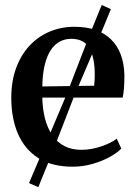

<svg xmlns="http://www.w3.org/2000/svg" viewBox="-20 -661 548 774"><path d="M273 11Q189 11 134.2 -24Q79.5 -59 52.5 -121.5Q25.5 -184 25.5 -267Q25.5 -333.5 44.8 -386.2Q64 -439 98.5 -476.2Q133 -513.5 179.5 -533.2Q226 -553 280.5 -553Q375 -553 427 -502.8Q479 -452.5 481.5 -358.5Q481.5 -327 479.8 -305Q478 -283 474.5 -267.5H150.5Q151.5 -220.5 161.8 -181.8Q172 -143 191.5 -115Q211 -87 240 -72Q269 -57 308 -57Q347.5 -57 388 -70.8Q428.5 -84.5 450.5 -102L469 -62Q452 -44.5 421.5 -27.8Q391 -11 352.2 0Q313.5 11 273 11ZM150.5 -312.5 359.5 -315.5Q361 -326.5 361.5 -338.8Q362 -351 362 -362Q362 -427 340.8 -465.8Q319.5 -504.5 267.5 -504.5Q242 -504.5 221.2 -493.5Q200.5 -482.5 185 -459.5Q169.5 -436.5 160.5 -400Q151.5 -363.5 150.5 -312.5ZM134.5 93.5 97 77 153.5 -56 247.5 -278 345.5 -531.5 390 -641 427 -624 382.5 -516 277 -268.5 189.5 -42Z"/></svg>

Font: Merriweather 60pt SemiBold
Style: Regular
Weight: 600
Version: Version 2.100